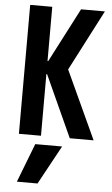

<svg xmlns="http://www.w3.org/2000/svg" viewBox="-64 -772 629 1083"><g transform="rotate(5 250.0 -230.0)"><path d="M191 270H74L159 50H311ZM62 0V-730H187V-423H191L350 -730H485L307 -386L485 0H350L191 -349H187V0Z"/></g></svg>

Font: M PLUS 1 Code SemiBold
Style: Regular
Weight: 600
Designer: Coji Morishita
Foundry: UNDERFOREST DESIGN
Version: Version 1.005